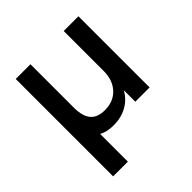

<svg xmlns="http://www.w3.org/2000/svg" viewBox="-181 -620 931 931"><g transform="rotate(-45 284.5 -154.0)"><path d="M498 -488V0H400V-79Q377 -37 336.5 -15Q296 7 246 7Q199 7 169 -10V180H68V-488H169V-190Q169 -131 193 -103Q217 -75 267 -75Q326 -75 361.5 -113Q397 -151 397 -214V-488Z"/></g></svg>

Font: wassup Sans
Style: Medium
Weight: 600
Version: Version 2.001